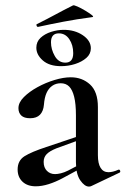

<svg xmlns="http://www.w3.org/2000/svg" viewBox="-20 -680 464 708"><path d="M317 6Q313 8 308 8Q292 8 276 -15Q260 -38 260 -82V-255Q260 -297 253.5 -323Q247 -349 235 -361Q223 -373 204 -373Q186 -373 172.5 -363.5Q159 -354 151.5 -337Q144 -320 142 -294Q140 -270 127.5 -257Q115 -244 91 -244Q69 -244 58.5 -254Q48 -264 48 -281Q48 -302 68 -322Q88 -342 118 -358.5Q148 -375 181 -385Q214 -395 241 -395Q283 -395 312 -368.5Q341 -342 341 -285V-108Q341 -77 351 -61Q361 -45 380 -45Q396 -45 416 -54Q421 -56 423 -50.5Q425 -45 420 -43ZM112 7Q81 7 63 -10Q45 -27 45 -55Q45 -88 70.5 -104Q96 -120 151 -138L270 -178L273 -164L188 -133Q163 -123 152 -111.5Q141 -100 141 -83Q141 -62 153 -50Q165 -38 183 -38Q192 -38 204.5 -41Q217 -44 231 -51L296 -85L298 -70L211 -23Q185 -9 159.5 -1Q134 7 112 7ZM205 -436Q162 -436 138 -457Q114 -478 114 -504Q114 -526 129.5 -540.5Q145 -555 168.5 -562.5Q192 -570 215 -570Q256 -570 285.5 -550Q315 -530 315 -502Q315 -481 298.5 -466.5Q282 -452 257 -444Q232 -436 205 -436ZM221 -449Q250 -449 250 -484Q250 -514 235.5 -535.5Q221 -557 197 -557Q168 -557 168 -524Q168 -498 182 -473.5Q196 -449 221 -449ZM121 -581Q117 -580 115 -585Q113 -590 116 -591Q156 -611 184.5 -626.5Q213 -642 249 -660Q252 -662 265.5 -656Q279 -650 294 -641Q309 -632 318 -625Q327 -618 321 -617Q261 -609 214 -600Q167 -591 121 -581Z"/></svg>

Font: Cormorant Light SemiBold
Style: Regular
Weight: 600
Version: Version 4.000